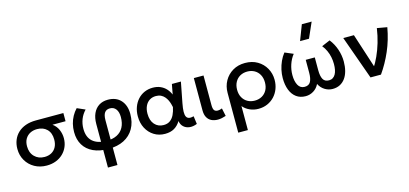

<svg xmlns="http://www.w3.org/2000/svg" viewBox="-76 -1329 4488 2108"><g transform="rotate(-15 2168.0 -275.0)"><path d="M300.5 15Q223.5 15 163.2 -19Q103 -53 68.5 -111.8Q34 -170.5 34 -244Q34 -298.5 52.5 -344.5Q71 -390.5 106.8 -424.2Q142.5 -458 194.2 -476.5Q246 -495 312 -495H624V-402H475Q518.5 -370.5 538.2 -324Q558 -277.5 558 -227.5Q558 -176 539.5 -132Q521 -88 487 -55Q453 -22 405.8 -3.5Q358.5 15 300.5 15ZM301.5 -82.5Q346.5 -82.5 380.5 -101.5Q414.5 -120.5 433.2 -155.8Q452 -191 452 -240.5Q452 -315.5 409.8 -357.5Q367.5 -399.5 298.5 -399.5Q254.5 -399.5 219.8 -381.8Q185 -364 164.5 -329.8Q144 -295.5 144 -245.5Q144 -171.5 188 -127Q232 -82.5 301.5 -82.5Z M942 210V-286Q942 -354.5 964.8 -404.8Q987.5 -455 1030.2 -482.5Q1073 -510 1133 -510Q1226 -510 1278.8 -452Q1331.5 -394 1331.5 -296Q1331.5 -200 1291.5 -130.2Q1251.5 -60.5 1178 -23.2Q1104.5 14 1003 14Q901 14 829.8 -19.2Q758.5 -52.5 721 -114.5Q683.5 -176.5 683.5 -262.5Q683.5 -310.5 694.5 -354.8Q705.5 -399 727 -438Q748.5 -477 779 -509L870 -469Q831 -428.5 811.2 -377.8Q791.5 -327 791.5 -270Q791.5 -174 847.2 -125.5Q903 -77 1006 -77Q1075 -77 1123.2 -101.5Q1171.5 -126 1197 -173.5Q1222.5 -221 1222.5 -290Q1222.5 -347 1198 -379.8Q1173.5 -412.5 1130.5 -412.5Q1089.5 -412.5 1069.8 -385Q1050 -357.5 1050 -300V210Z M1645.5 15Q1575.5 15 1521 -19Q1466.5 -53 1435.2 -112.2Q1404 -171.5 1404 -247.5Q1404 -304.5 1421.8 -352.8Q1439.5 -401 1471.5 -436.2Q1503.5 -471.5 1547.2 -490.8Q1591 -510 1642.5 -510Q1691.5 -510 1729.2 -493.2Q1767 -476.5 1793.5 -447.5Q1820 -418.5 1836 -380.5L1857.5 -495H1960L1914.5 -260Q1903.5 -203 1903 -166Q1902.5 -129 1912.8 -110Q1923 -91 1944 -86.5Q1965 -82 1996.5 -90.5L2008.5 -0.5Q1963 18 1923 13.5Q1883 9 1855.8 -16Q1828.5 -41 1822 -83Q1793.5 -35.5 1750.8 -10.2Q1708 15 1645.5 15ZM1655 -82.5Q1699 -82.5 1728.2 -103.8Q1757.5 -125 1775.5 -162.2Q1793.5 -199.5 1803 -247Q1799.5 -263.5 1793.5 -285Q1787.5 -306.5 1776.8 -328.8Q1766 -351 1749.5 -370Q1733 -389 1709.2 -400.8Q1685.5 -412.5 1653 -412.5Q1611 -412.5 1579.8 -392.5Q1548.5 -372.5 1531.2 -335.5Q1514 -298.5 1514 -248Q1514 -170.5 1553 -126.5Q1592 -82.5 1655 -82.5Z M2246 14Q2205 14 2173.8 -1Q2142.5 -16 2124.8 -47.5Q2107 -79 2107 -128.5V-495H2217V-160Q2217 -116.5 2229.5 -99.5Q2242 -82.5 2271 -82.5Q2281.5 -82.5 2293.8 -85.5Q2306 -88.5 2318.5 -93.5L2337.5 -3.5Q2314 4.5 2290.8 9.2Q2267.5 14 2246 14Z M2423 210V-242.5Q2423 -317 2457 -377.8Q2491 -438.5 2551.5 -474.2Q2612 -510 2691 -510Q2771.5 -510 2831.8 -474.5Q2892 -439 2925.5 -379.2Q2959 -319.5 2959 -247.5Q2959 -193 2940.8 -145.2Q2922.5 -97.5 2888.8 -61.5Q2855 -25.5 2808.8 -5.2Q2762.5 15 2707 15Q2654 15 2607.8 -6Q2561.5 -27 2532.5 -63V210ZM2691 -82.5Q2737 -82.5 2772.8 -102.8Q2808.5 -123 2828.8 -160Q2849 -197 2849 -247.5Q2849 -298 2828.5 -335.2Q2808 -372.5 2772.2 -392.5Q2736.5 -412.5 2691 -412.5Q2645 -412.5 2609.2 -392.5Q2573.5 -372.5 2553 -335.2Q2532.5 -298 2532.5 -247.5Q2532.5 -197 2553 -160Q2573.5 -123 2609.2 -102.8Q2645 -82.5 2691 -82.5Z M3244 15Q3181 15 3137.5 -17.2Q3094 -49.5 3071.8 -107.2Q3049.5 -165 3049.5 -241Q3049.5 -288 3060 -335.5Q3070.5 -383 3090.5 -427.5Q3110.5 -472 3140 -509L3235.5 -468.5Q3217 -445.5 3203.2 -419.5Q3189.5 -393.5 3180 -365.2Q3170.5 -337 3165.5 -307.2Q3160.5 -277.5 3160.5 -246.5Q3160.5 -176 3184.5 -131.8Q3208.5 -87.5 3257.5 -87Q3306 -86.5 3325.8 -122Q3345.5 -157.5 3345.5 -224.5V-370.5H3448.5V-224.5Q3448.5 -157.5 3468.2 -122Q3488 -86.5 3536.5 -87Q3561 -87 3579.2 -98.8Q3597.5 -110.5 3609.5 -131.5Q3621.5 -152.5 3627.2 -181.8Q3633 -211 3633 -246.5Q3633 -287.5 3624.8 -326.8Q3616.5 -366 3600 -402Q3583.5 -438 3558.5 -468.5L3654 -509Q3698 -453 3721.2 -384.2Q3744.5 -315.5 3744.5 -245Q3744.5 -187.5 3732 -139.8Q3719.5 -92 3694.8 -57.5Q3670 -23 3633.8 -4Q3597.5 15 3550 15Q3503.5 15 3462 -10.2Q3420.5 -35.5 3397 -82.5Q3374 -35.5 3332.5 -10.2Q3291 15 3244 15ZM3338.5 -585 3405.5 -759.5H3517L3440 -585Z M3982.5 0 3805.5 -495H3926.5L4066 -64.5L4039 -87.5Q4072.5 -137.5 4102.2 -202.5Q4132 -267.5 4154.8 -344.2Q4177.5 -421 4190 -505L4303.5 -485Q4279 -345.5 4226 -223.2Q4173 -101 4101.5 0Z"/></g></svg>

Font: Geologica Cursive
Style: Regular
Weight: 400
Designer: Sindre Bremnes, Frode Helland
Foundry: Monokrom Skriftforlag AS
Version: Version 1.010;gftools[0.9.28]